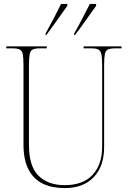

<svg xmlns="http://www.w3.org/2000/svg" viewBox="-20 -951 661 981"><path d="M310 10Q247 10 200 -12Q153 -34 126.5 -83.5Q100 -133 100 -214V-617Q100 -655 96.5 -673.5Q93 -692 81 -698Q69 -704 44 -704H12V-714H219V-704H184Q159 -704 147 -698Q135 -692 131.5 -673.5Q128 -655 128 -616V-210Q128 -101 177 -53Q226 -5 310 -5Q405 -5 453.5 -58Q502 -111 502 -201V-616Q502 -655 498 -673.5Q494 -692 482.5 -698Q471 -704 446 -704H407V-714H601V-704H568Q543 -704 531 -698Q519 -692 515.5 -673.5Q512 -655 512 -616V-199Q512 -102 459 -46Q406 10 310 10ZM213 -780Q234 -818 254.5 -857Q275 -896 292 -931H324V-921Q311 -903 292.5 -877Q274 -851 254 -823Q234 -795 216 -771H213ZM359 -780Q381 -818 401 -857Q421 -896 439 -931H471V-921Q458 -903 439.5 -877Q421 -851 401 -823Q381 -795 362 -771H359Z"/></svg>

Font: Noto Serif Display SemiCondensed Thin
Style: Regular
Weight: 100
Width: 4
Designer: Monotype Design Team
Foundry: Monotype Imaging Inc.
Version: Version 2.009